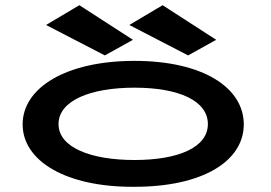

<svg xmlns="http://www.w3.org/2000/svg" viewBox="-20 -710 1040 738"><path d="M383 -497 491 -557 285 -690 157 -614ZM703 -497 811 -557 605 -690 477 -614ZM497 8C760 8 917 -91 917 -232C917 -373 760 -476 497 -476C234 -476 67 -373 67 -232C67 -91 234 10 497 8ZM497 -95C327 -95 205 -144 205 -233C205 -323 327 -373 497 -373C667 -373 779 -323 779 -233C779 -144 667 -95 497 -95Z"/></svg>

Font: Inconsolata UltraExpanded
Style: Bold
Weight: 700
Width: 9
Monospace: yes
Designer: Raph Levien, Cyreal, Brenton Simpson
Foundry: Raph Levien, Cyreal, Google
Version: Version 3.100